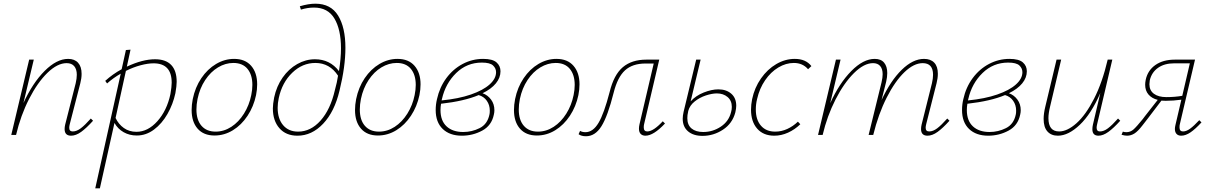

<svg xmlns="http://www.w3.org/2000/svg" viewBox="-20 -731 6558 1040"><path d="M484 -77Q448 -37 419.5 -16.5Q391 4 365 4Q330 4 330 -32Q330 -43 333 -56L390 -280Q396 -306 396 -326Q396 -356 382 -372.5Q368 -389 341 -389Q291 -389 237 -336.5Q183 -284 137.5 -195Q92 -106 67 0H41L138 -408H163L107 -173Q157 -282 222 -347Q287 -412 349 -412Q384 -412 403 -391Q422 -370 422 -331Q422 -307 415 -280L358 -59Q355 -47 355 -39Q355 -19 374 -19Q395 -19 417.5 -36Q440 -53 472 -89Z M937 -288Q937 -266 930 -226Q917 -166 887 -113.5Q857 -61 814 -29Q771 3 721 3Q681 3 649.5 -15Q618 -33 600 -65L521 289H496L634 -332Q595 -310 560 -279L550 -293Q591 -330 639 -356L662 -460L687 -462L667 -370Q752 -410 820 -410Q878 -410 907.5 -379Q937 -348 937 -288ZM910 -283Q910 -388 812 -388Q781 -388 741.5 -377.5Q702 -367 662 -347L606 -92Q622 -58 651 -37.5Q680 -17 719 -17Q781 -17 832.5 -74.5Q884 -132 903 -221Q910 -261 910 -283Z M1018 -135Q1018 -163 1024 -194Q1037 -258 1070.5 -307.5Q1104 -357 1150.5 -384.5Q1197 -412 1248 -412Q1308 -412 1340.5 -374.5Q1373 -337 1373 -274Q1373 -246 1367 -216Q1354 -154 1321 -104Q1288 -54 1241.5 -25.5Q1195 3 1142 3Q1083 3 1050.5 -34Q1018 -71 1018 -135ZM1341 -216Q1347 -245 1347 -271Q1347 -326 1320.5 -358Q1294 -390 1244 -390Q1201 -390 1161 -366Q1121 -342 1091.5 -297.5Q1062 -253 1050 -195Q1044 -165 1044 -138Q1044 -81 1071.5 -49.5Q1099 -18 1148 -18Q1193 -18 1233 -44Q1273 -70 1301.5 -115.5Q1330 -161 1341 -216Z M1851 -472Q1851 -370 1819 -240Q1792 -126 1730.5 -61Q1669 4 1591 4Q1529 4 1493.5 -36.5Q1458 -77 1458 -144Q1458 -166 1465 -203Q1478 -264 1511 -311Q1544 -358 1590 -384Q1636 -410 1686 -410Q1767 -410 1816 -346Q1827 -414 1827 -469Q1827 -571 1791.5 -630.5Q1756 -690 1681 -690Q1646 -690 1610 -679L1604 -697Q1651 -711 1688 -711Q1772 -711 1811.5 -646.5Q1851 -582 1851 -472ZM1794 -243Q1806 -286 1811 -321Q1766 -390 1688 -390Q1618 -390 1563 -337Q1508 -284 1490 -200Q1484 -172 1484 -147Q1484 -88 1513.5 -53Q1543 -18 1595 -18Q1663 -18 1716.5 -78Q1770 -138 1794 -243Z M1903 -135Q1903 -163 1909 -194Q1922 -258 1955.5 -307.5Q1989 -357 2035.5 -384.5Q2082 -412 2133 -412Q2193 -412 2225.5 -374.5Q2258 -337 2258 -274Q2258 -246 2252 -216Q2239 -154 2206 -104Q2173 -54 2126.5 -25.5Q2080 3 2027 3Q1968 3 1935.5 -34Q1903 -71 1903 -135ZM2226 -216Q2232 -245 2232 -271Q2232 -326 2205.5 -358Q2179 -390 2129 -390Q2086 -390 2046 -366Q2006 -342 1976.5 -297.5Q1947 -253 1935 -195Q1929 -165 1929 -138Q1929 -81 1956.5 -49.5Q1984 -18 2033 -18Q2078 -18 2118 -44Q2158 -70 2186.5 -115.5Q2215 -161 2226 -216Z M2594 -226Q2622 -216 2640 -191.5Q2658 -167 2658 -134Q2658 -122 2655 -110Q2643 -51 2592 -23.5Q2541 4 2482 4Q2416 4 2378 -32.5Q2340 -69 2340 -135Q2340 -165 2347 -194Q2361 -258 2397.5 -307.5Q2434 -357 2486 -384.5Q2538 -412 2597 -412Q2648 -412 2669.5 -393Q2691 -374 2691 -345Q2691 -310 2666 -279.5Q2641 -249 2594 -226ZM2667 -340Q2667 -361 2650.5 -376.5Q2634 -392 2590 -392Q2509 -392 2451 -335.5Q2393 -279 2374 -195L2372 -187Q2464 -196 2530.5 -219Q2597 -242 2632 -273.5Q2667 -305 2667 -340ZM2633 -132Q2633 -162 2617 -185Q2601 -208 2573 -216Q2494 -183 2369 -169Q2366 -151 2366 -135Q2366 -77 2399 -46.5Q2432 -16 2489 -16Q2536 -16 2578 -37Q2620 -58 2631 -110Q2633 -117 2633 -132Z M2764 -135Q2764 -163 2770 -194Q2783 -258 2816.5 -307.5Q2850 -357 2896.5 -384.5Q2943 -412 2994 -412Q3054 -412 3086.5 -374.5Q3119 -337 3119 -274Q3119 -246 3113 -216Q3100 -154 3067 -104Q3034 -54 2987.5 -25.5Q2941 3 2888 3Q2829 3 2796.5 -34Q2764 -71 2764 -135ZM3087 -216Q3093 -245 3093 -271Q3093 -326 3066.5 -358Q3040 -390 2990 -390Q2947 -390 2907 -366Q2867 -342 2837.5 -297.5Q2808 -253 2796 -195Q2790 -165 2790 -138Q2790 -81 2817.5 -49.5Q2845 -18 2894 -18Q2939 -18 2979 -44Q3019 -70 3047.5 -115.5Q3076 -161 3087 -216Z M3582 -62Q3520 4 3476 4Q3460 4 3450.5 -5.5Q3441 -15 3441 -34Q3441 -45 3444 -58L3521 -387H3477Q3406 -387 3365.5 -350Q3325 -313 3304 -229Q3272 -102 3238 -47.5Q3204 7 3154 7Q3129 7 3114 -4L3122 -22Q3134 -15 3151 -15Q3192 -15 3222 -65.5Q3252 -116 3282 -232Q3305 -326 3353.5 -367Q3402 -408 3481 -408H3551L3469 -59Q3467 -52 3467 -41Q3467 -19 3486 -19Q3519 -19 3570 -74Z M3968 -158Q3968 -144 3963 -122Q3947 -62 3896 -28.5Q3845 5 3785 5Q3736 5 3707 -19.5Q3678 -44 3678 -88Q3678 -104 3683 -126L3751 -408H3775L3721 -182Q3749 -213 3792 -230Q3835 -247 3871 -247Q3914 -247 3941 -223.5Q3968 -200 3968 -158ZM3944 -152Q3944 -186 3921 -205.5Q3898 -225 3863 -225Q3837 -225 3803.5 -214Q3770 -203 3743 -181.5Q3716 -160 3708 -130L3707 -124Q3703 -108 3703 -91Q3703 -54 3726 -35Q3749 -16 3789 -16Q3841 -16 3884.5 -45Q3928 -74 3940 -124Q3944 -137 3944 -152Z M4280 -390Q4237 -390 4196 -365.5Q4155 -341 4124.5 -296.5Q4094 -252 4081 -195Q4074 -167 4074 -138Q4074 -82 4102 -50Q4130 -18 4179 -18Q4213 -18 4244.5 -32.5Q4276 -47 4302 -72L4315 -58Q4285 -29 4248.5 -12.5Q4212 4 4174 4Q4115 4 4081.5 -34Q4048 -72 4048 -137Q4048 -164 4054 -194Q4067 -256 4102 -306Q4137 -356 4185 -384Q4233 -412 4285 -412Q4345 -412 4375 -373L4357 -356Q4328 -390 4280 -390Z M5123 -77Q5087 -37 5058.5 -16.5Q5030 4 5004 4Q4969 4 4969 -32Q4969 -43 4972 -56L5028 -280Q5034 -306 5034 -326Q5034 -389 4978 -389Q4930 -389 4879 -340Q4828 -291 4783 -202.5Q4738 -114 4710 0H4685L4755 -285Q4761 -311 4761 -329Q4761 -358 4747.5 -373.5Q4734 -389 4709 -389Q4660 -389 4605.5 -335Q4551 -281 4505.5 -191.5Q4460 -102 4436 0H4411L4508 -408H4533L4477 -172Q4526 -280 4591 -346Q4656 -412 4718 -412Q4752 -412 4769 -391.5Q4786 -371 4786 -335Q4786 -314 4780 -288L4755 -189Q4804 -294 4864.5 -353Q4925 -412 4985 -412Q5021 -412 5040.5 -391.5Q5060 -371 5060 -332Q5060 -307 5053 -280L4997 -59Q4994 -47 4994 -39Q4994 -19 5013 -19Q5034 -19 5056.5 -36Q5079 -53 5111 -89Z M5445 -226Q5473 -216 5491 -191.5Q5509 -167 5509 -134Q5509 -122 5506 -110Q5494 -51 5443 -23.5Q5392 4 5333 4Q5267 4 5229 -32.5Q5191 -69 5191 -135Q5191 -165 5198 -194Q5212 -258 5248.5 -307.5Q5285 -357 5337 -384.5Q5389 -412 5448 -412Q5499 -412 5520.5 -393Q5542 -374 5542 -345Q5542 -310 5517 -279.5Q5492 -249 5445 -226ZM5518 -340Q5518 -361 5501.5 -376.5Q5485 -392 5441 -392Q5360 -392 5302 -335.5Q5244 -279 5225 -195L5223 -187Q5315 -196 5381.5 -219Q5448 -242 5483 -273.5Q5518 -305 5518 -340ZM5484 -132Q5484 -162 5468 -185Q5452 -208 5424 -216Q5345 -183 5220 -169Q5217 -151 5217 -135Q5217 -77 5250 -46.5Q5283 -16 5340 -16Q5387 -16 5429 -37Q5471 -58 5482 -110Q5484 -117 5484 -132Z M6048 -77Q6012 -37 5983.5 -16.5Q5955 4 5930 4Q5897 4 5897 -31Q5897 -43 5900 -56L5940 -227Q5891 -114 5829 -55Q5767 4 5710 4Q5674 4 5653.5 -19Q5633 -42 5633 -87Q5633 -116 5642 -153L5703 -408H5728L5668 -154Q5659 -117 5659 -91Q5659 -19 5717 -19Q5761 -19 5811 -63.5Q5861 -108 5906 -196Q5951 -284 5980 -408H6005L5923 -59Q5920 -47 5920 -39Q5920 -19 5938 -19Q5959 -19 5981.5 -36Q6004 -53 6036 -89Z M6488 -68Q6455 -32 6428.5 -14Q6402 4 6378 4Q6362 4 6353 -5.5Q6344 -15 6344 -33Q6344 -42 6347 -54L6379 -191Q6336 -185 6294 -185Q6278 -185 6271 -186L6198 -90Q6193 -84 6168.5 -52Q6144 -20 6125 -8Q6106 4 6085 4Q6072 4 6055 -1L6062 -18Q6071 -15 6081 -15Q6103 -15 6119.5 -29.5Q6136 -44 6170 -86Q6173 -90 6176 -94Q6179 -98 6182 -102L6251 -190Q6219 -198 6201 -219Q6183 -240 6183 -272Q6183 -284 6186 -299Q6197 -350 6238.5 -379Q6280 -408 6344 -408H6453L6371 -59Q6369 -52 6369 -41Q6369 -19 6388 -19Q6406 -19 6426.5 -34Q6447 -49 6476 -80ZM6384 -212 6425 -388H6340Q6287 -388 6252.5 -363.5Q6218 -339 6208 -296Q6206 -282 6206 -275Q6206 -241 6230.5 -223Q6255 -205 6298 -205Q6343 -205 6384 -212Z"/></svg>

Font: Ysabeau Extralight
Style: Italic
Weight: 200
Italic angle: -12°
Designer: Christian Thalmann (Catharsis Fonts)
Version: Version 0.003